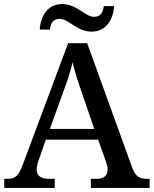

<svg xmlns="http://www.w3.org/2000/svg" viewBox="-20 -927 758 947"><path d="M432 -771C503 -771 539 -831 543 -897H492C488 -870 480 -844 443 -844C401 -844 358 -907 287 -907C215 -907 180 -848 176 -781H226C230 -808 238 -834 275 -834C318 -834 360 -771 432 -771ZM1 0H250V-45H221C183 -45 161 -59 161 -91C161 -104 165 -122 171 -138L206 -238H464L503 -129C507 -115 511 -103 511 -91C511 -59 490 -45 455 -45H428V0H718V-45H704C667 -45 648 -57 631 -103L410 -714H316L95 -122C72 -59 56 -45 18 -45H1ZM226 -291 291 -471C313 -528 327 -573 338 -620C349 -572 367 -518 386 -463L445 -291Z"/></svg>

Font: Noto Serif Medium
Style: Regular
Weight: 500
Designer: Monotype Design Team
Foundry: Monotype Imaging Inc.
Version: Version 2.013